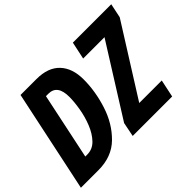

<svg xmlns="http://www.w3.org/2000/svg" viewBox="-139 -990 1266 1266"><g transform="rotate(-45 494.5 -357.0)"><path d="M159 0Q285 0 363 -77Q441 -154 477.5 -268Q514 -382 514 -492Q514 -597 458.5 -655.5Q403 -714 296 -714H147L-4 0ZM847 0 873 -123H663L972 -614L993 -714H635L609 -592H808L499 -100L479 0ZM260 -590H283Q366 -590 366 -478Q366 -432 356 -372Q346 -312 323.5 -255.5Q301 -199 265.5 -162Q230 -125 180 -125H162Z"/></g></svg>

Font: Noto Sans UI Condensed ExtraBold
Style: Italic
Weight: 800
Width: 3
Designer: Monotype Design Team
Foundry: Monotype Imaging Inc.
Version: 1.001